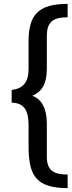

<svg xmlns="http://www.w3.org/2000/svg" viewBox="-20 -804 373 988"><path d="M328 164C160 164 127 94 127 -55V-161C127 -236 104 -274 40 -276V-341C98 -348 127 -380 127 -449V-590C127 -724 173 -784 328 -784V-715C251 -715 222 -690 221 -621V-451C221 -369 193 -331 146 -311C192 -296 221 -247 221 -169V2C221 72 254 94 328 94Z"/></svg>

Font: Repo Medium
Style: Regular
Weight: 500
Designer: Stefan Peev
Foundry: Context Ltd
Version: Version 1.502